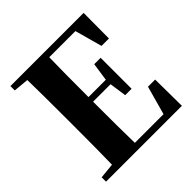

<svg xmlns="http://www.w3.org/2000/svg" viewBox="-194 -904 1061 1061"><g transform="rotate(-45 337.0 -373.5)"><path d="M41 0V-34L202 -50H218V0ZM130 0Q132 -86 132.5 -174Q133 -262 133 -351V-395Q133 -484 132.5 -571.5Q132 -659 130 -747H306Q304 -661 303.5 -572Q303 -483 303 -391V-360Q303 -266 303.5 -177Q304 -88 306 0ZM218 0V-39H605L519 -1L576 -207H632L634 0ZM218 -363V-399H467V-363ZM454 -263 438 -374V-395L454 -505H504V-263ZM41 -713V-747H218V-698H202ZM554 -548 499 -747 583 -708H218V-747H613L612 -548Z"/></g></svg>

Font: Noto Serif JP Black
Style: Regular
Weight: 900
Designer: Ryoko NISHIZUKA 西塚涼子 (kana & ideographs); Frank Grießhammer (Latin, Greek & Cyrillic); Wenlong ZHANG 张文龙 (bopomofo); San
Foundry: Adobe
Version: Version 2.003-H1;hotconv 1.1.1;makeotfexe 2.6.0